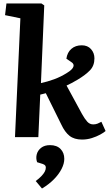

<svg xmlns="http://www.w3.org/2000/svg" viewBox="-20 -787 628 1102"><path d="M97 -682 9 -700 17 -767H218L234 -756L215 -310Q252 -318 290.5 -332Q329 -346 365 -369Q395 -387 401 -403.5Q407 -420 389 -431L361 -450Q366 -486 389.5 -506.5Q413 -527 449 -527Q483 -527 502.5 -505Q522 -483 522 -452Q522 -410 496.5 -383.5Q471 -357 426 -330Q406 -318 391.5 -310.5Q377 -303 362 -296L450 -134Q466 -105 480.5 -89Q495 -73 515 -73Q529 -73 540 -77.5Q551 -82 562 -88L586 -35Q576 -26 555 -14.5Q534 -3 507 5.5Q480 14 451 14Q406 14 379 -7.5Q352 -29 332 -72L243 -252Q235 -250 227.5 -248Q220 -246 211 -244L200 0H66ZM221 295 185 252Q204 238 217 224.5Q230 211 236.5 199Q243 187 243 175Q243 168 239.5 163Q236 158 225 154L193 144Q185 121 191 98.5Q197 76 216.5 61Q236 46 267 46Q306 46 327.5 68Q349 90 349 125Q349 152 333.5 182.5Q318 213 289.5 242Q261 271 221 295Z"/></svg>

Font: Literata
Style: Bold Italic
Weight: 700
Italic angle: -2°
Designer: Latin by Veronika Burian and Jose Scaglione. Greek by Irene Vlachou. Cyrillic by Vera Evstafieva
Foundry: TypeTogether
Version: Version 3.103;gftools[0.9.29]